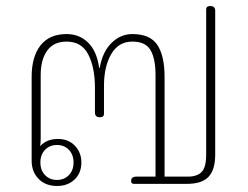

<svg xmlns="http://www.w3.org/2000/svg" viewBox="-20 -610 822 637"><path d="M85 -77V-355Q85 -422 114.5 -459.5Q144 -497 201 -497Q243 -497 272 -469Q301 -441 309 -385H311Q320 -438 350 -467.5Q380 -497 419 -497Q478 -497 502 -461Q526 -425 526 -355V-24H603Q634 -24 649 -39.5Q664 -55 664 -96V-579Q664 -590 678 -590Q694 -590 694 -574V-97Q694 -47 672 -23.5Q650 0 600 0H424Q415 0 415 -10Q415 -24 433 -24H496V-361Q496 -415 479.5 -443.5Q463 -472 419 -472Q373 -472 349 -430.5Q325 -389 325 -326V-232Q325 -221 311 -221Q295 -221 295 -237V-318Q295 -386 273 -429Q251 -472 201 -472Q158 -472 136.5 -442Q115 -412 115 -361V-150Q115 -135 113 -125Q135 -149 172 -149Q207 -149 228.5 -126.5Q250 -104 250 -71Q250 -36 227.5 -14.5Q205 7 169 7Q131 7 108 -16.5Q85 -40 85 -77ZM224 -71Q224 -97 208.5 -113Q193 -129 169 -129Q145 -129 129.5 -113Q114 -97 114 -71Q114 -45 129.5 -29Q145 -13 169 -13Q193 -13 208.5 -29Q224 -45 224 -71Z"/></svg>

Font: Maitree ExtraLight
Style: Regular
Weight: 250
Designer: CadsonDemak Team
Foundry: CadsonDemak
Version: Version 1.002